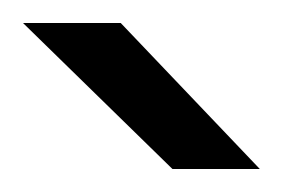

<svg xmlns="http://www.w3.org/2000/svg" viewBox="-20 -721 246 167"><path d="M130 -574 0 -701H85L206 -574Z"/></svg>

Font: Figtree Light Light
Style: Regular
Weight: 300
Version: Version 2.001;gftools[0.9.30]